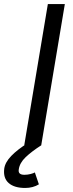

<svg xmlns="http://www.w3.org/2000/svg" viewBox="-69 -720 360 952"><path d="M168.3 -700H252.5L135.5 0H51.3ZM-48 116.5Q-43.8 84.8 -13 53Q17.8 21.2 69 -10.8L136.2 0Q87.8 31 58 59.5Q28.2 88 24 120.5Q19.8 146.7 51.7 146.7Q68 146.7 82.6 142.8Q97.2 139 103.8 135L123.8 194Q109.7 202.8 92.3 207.4Q75 212 55.8 212Q1.8 212 -26 187.5Q-53.8 163 -48 116.5Z"/></svg>

Font: Oak Sans Light Italic
Style: Regular
Weight: 400
Italic angle: -9.5°
Foundry: Erik Kennedy, Walven
Version: Version 1.000;Glyphs 3.1.2 (3151)